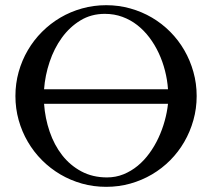

<svg xmlns="http://www.w3.org/2000/svg" viewBox="-20 -704 813 736"><path d="M733.9 -335.9Q733.9 -383.8 721.4 -428.2Q709 -472.7 686.5 -511.5Q664.1 -550.3 632.6 -582Q601.1 -613.8 562.5 -636.5Q523.9 -659.2 479.5 -671.6Q435.1 -684.1 387.2 -684.1Q338.9 -684.1 294.4 -671.6Q250 -659.2 211.4 -636.5Q172.9 -613.8 141.1 -582Q109.4 -550.3 86.7 -511.5Q64 -472.7 51.5 -428.2Q39.1 -383.8 39.1 -335.9Q39.1 -288.1 51.5 -243.7Q64 -199.2 86.7 -160.4Q109.4 -121.6 141.1 -89.8Q172.9 -58.1 211.4 -35.4Q250 -12.7 294.4 -0.2Q338.9 12.2 387.2 12.2Q435.1 12.2 479.5 -0.2Q523.9 -12.7 562.5 -35.4Q601.1 -58.1 632.6 -89.8Q664.1 -121.6 686.5 -160.4Q709 -199.2 721.4 -243.7Q733.9 -288.1 733.9 -335.9ZM624 -361.8H148.9Q152.8 -415 170.2 -466.8Q187.5 -518.6 217.3 -559.6Q247.1 -600.6 288.3 -625.7Q329.6 -650.9 381.8 -650.9Q418 -650.9 449.2 -639.4Q480.5 -627.9 506.3 -607.7Q532.2 -587.4 553 -559.8Q573.7 -532.2 588.6 -500.2Q603.5 -468.3 612.5 -432.9Q621.6 -397.5 624 -361.8ZM624 -306.2Q620.6 -273.9 611.3 -240.5Q602.1 -207 587.4 -175.5Q572.8 -144 552.7 -116.5Q532.7 -88.9 507.8 -68.4Q482.9 -47.9 453.4 -35.9Q423.8 -23.9 390.1 -23.9Q335 -23.9 291.7 -47.1Q248.5 -70.3 218.3 -109.1Q188 -147.9 170.4 -199.2Q152.8 -250.5 148.9 -306.2Z"/></svg>

Font: Galatia SIL
Style: Regular
Weight: 400
Designer: Development by SIL's NRSI team
Version: Version 2.1